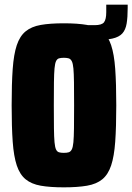

<svg xmlns="http://www.w3.org/2000/svg" viewBox="-20 -796 568 824"><path d="M334 -624V-688H386Q417 -688 426.5 -700.5Q436 -713 436 -744V-776H528V-762Q528 -722 523.5 -695Q519 -668 505 -652.5Q491 -637 462.5 -630.5Q434 -624 386 -624ZM254 8Q195 8 155 1Q115 -6 90 -26.5Q65 -47 52 -86Q39 -125 34.5 -188Q30 -251 30 -344Q30 -437 34.5 -500Q39 -563 52 -602Q65 -641 90 -661.5Q115 -682 155 -689Q195 -696 254 -696Q313 -696 353.5 -689Q394 -682 419 -661.5Q444 -641 457 -602Q470 -563 474.5 -500Q479 -437 479 -344Q479 -251 474.5 -188Q470 -125 457 -86Q444 -47 419 -26.5Q394 -6 353.5 1Q313 8 254 8ZM254 -140Q267 -140 275 -142.5Q283 -145 288 -154.5Q293 -164 295 -185.5Q297 -207 297.5 -245.5Q298 -284 298 -344Q298 -404 297.5 -442.5Q297 -481 295 -502.5Q293 -524 288 -533.5Q283 -543 275 -545.5Q267 -548 254 -548Q241 -548 233 -545.5Q225 -543 220.5 -533.5Q216 -524 214 -502.5Q212 -481 211.5 -442.5Q211 -404 211 -344Q211 -284 211.5 -245.5Q212 -207 214 -185.5Q216 -164 220.5 -154.5Q225 -145 233 -142.5Q241 -140 254 -140Z"/></svg>

Font: Saira Condensed Black
Style: Regular
Weight: 900
Width: 3
Designer: Hector Gatti with collaboration of the Omnibus-Type team
Foundry: Omnibus-Type
Version: Version 1.101